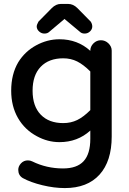

<svg xmlns="http://www.w3.org/2000/svg" viewBox="-20 -716 656 978"><path d="M167 -581Q167 -590 176 -606L244 -675Q265 -696 290 -696H327Q353 -696 374 -675L442 -606Q450 -594 450 -581Q450 -567 438.5 -556Q427 -545 411 -545Q396 -545 387 -554L309 -619L308 -620L307 -618L231 -554Q222 -545 206 -545Q191 -545 179 -556Q167 -567 167 -581ZM73 -399Q107 -454 164 -485Q221 -516 283 -516Q375 -516 440 -457V-458Q440 -479 456 -495Q472 -511 494 -511Q516 -511 532.5 -495Q549 -479 549 -458V-21Q549 105 487 173.5Q425 242 310 242Q256 242 196 227.5Q136 213 96 191Q73 177 73 149Q73 131 87 116Q101 101 122 101Q134 101 144 106Q217 142 301 142Q372 142 406 105Q440 68 440 -9V-51Q375 8 283 8Q223 8 168 -22Q106 -55 71.5 -115Q37 -175 37 -254Q37 -338 73 -399ZM302 -89Q341 -89 373 -104.5Q405 -120 440 -155V-352Q405 -387 373 -403Q341 -419 302 -419Q229 -419 187.5 -376Q146 -333 146 -254Q146 -175 187.5 -132Q229 -89 302 -89Z"/></svg>

Font: 寒蝉全圆体 Bold
Style: Regular
Weight: 700
Designer: Warren2060
      Designed by Motoya company      

      [Varela Round]
      Joe Prince(Latin component); Avraham Cornf
Foundry: ChillType
Version: Version 3.200